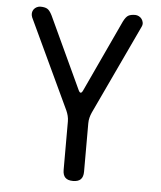

<svg xmlns="http://www.w3.org/2000/svg" viewBox="-53 -606 706 843"><g transform="rotate(5 300.0 -185.0)"><path d="M300 190Q277 190 266 179Q255 168 255 145V-68Q255 -81 252 -93Q249 -105 244 -116L59 -510Q55 -520 56 -529Q57 -538 62 -545Q67 -552 75 -556Q83 -560 91 -560Q110 -560 121 -554Q132 -548 143 -526L290 -210Q295 -199 300 -199Q305 -199 310 -210L457 -526Q468 -548 479 -554Q490 -560 509 -560Q517 -560 525 -556Q533 -552 538 -545Q543 -538 544.5 -529Q546 -520 541 -510L356 -116Q351 -105 348 -93Q345 -81 345 -68V145Q345 168 334 179Q323 190 300 190Z"/></g></svg>

Font: Maple Mono
Style: Regular
Weight: 400
Monospace: yes
Designer: subframe7536
Version: Version 7.300